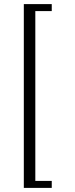

<svg xmlns="http://www.w3.org/2000/svg" viewBox="-20 -752 367 935"><path d="M96 -732H232V-698H152V129H232V163H96Z"/></svg>

Font: Arima Thin Light
Style: Regular
Weight: 300
Version: Version 1.100